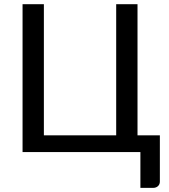

<svg xmlns="http://www.w3.org/2000/svg" viewBox="-20 -738 822 932"><path d="M89.5 0V-717.5H193V-81H544V-717.5H647.5V-81H756V143.5Q756 157 746.8 165.5Q737.5 174 723 174H661.5V0Z"/></svg>

Font: Lato Medium
Style: Regular
Weight: 500
Designer: Lukasz Dziedzic
Foundry: tyPoland Lukasz Dziedzic
Version: Version 2.006; 2014-01-15